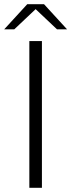

<svg xmlns="http://www.w3.org/2000/svg" viewBox="-32 -896 340 916"><path d="M-12 -756H36L138 -852.4L240 -756H288L178 -876H98ZM108 0H168V-700H108Z"/></svg>

Font: Resamitz
Style: Regular
Weight: 500
Designer: gluk
Foundry: gluk
Version: Version 0.047